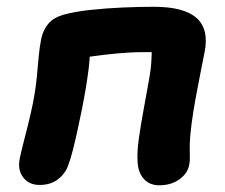

<svg xmlns="http://www.w3.org/2000/svg" viewBox="-20 -542 671 572"><path d="M454.6 10Q425.2 10 408.3 -9.3Q391.4 -28.6 390 -58.8Q387.8 -88.8 393.9 -131.1Q400 -173.4 408.3 -218.2Q416.6 -263 423.6 -302.4Q430.6 -341.8 431.2 -365.2Q432.2 -381.2 431.9 -394.1Q431.6 -407 428.6 -428.2L458 -386.6H404Q369 -386.6 327.1 -382.6Q285.2 -378.6 246.3 -373Q207.4 -367.4 181.4 -360.4L244.2 -451.4Q251.4 -394 244.1 -337Q236.8 -280 223.8 -215Q217.8 -186 211.1 -154.9Q204.4 -123.8 197.2 -95.3Q190 -66.8 182.2 -46.8Q172.6 -22.4 151.2 -6.7Q129.8 9 97.8 9Q66.4 9 49.2 -13.4Q32 -35.8 38.8 -69.6Q42.8 -89.2 50.1 -117.4Q57.4 -145.6 65 -176.5Q72.6 -207.4 77.6 -232.4Q86.2 -275.8 89.4 -309.7Q92.6 -343.6 95.1 -371.6Q97.6 -399.6 102.6 -425.6Q108.4 -452.8 123.9 -471.2Q139.4 -489.6 169.2 -498.2Q202.6 -507.4 248.8 -512.4Q295 -517.4 344.6 -519.6Q394.2 -521.8 438.2 -521.8Q528.4 -521.8 565.7 -488.3Q603 -454.8 589.6 -387Q584.8 -363.2 577.6 -326.8Q570.4 -290.4 563 -250.2Q555.6 -210 550.6 -172.3Q545.6 -134.6 545.2 -107Q545 -94.8 545.6 -78.9Q546.2 -63 543.4 -49.6Q538.2 -24.4 513.7 -7.2Q489.2 10 454.6 10Z"/></svg>

Font: Shantell Sans Light
Style: Italic
Weight: 300
Italic angle: -11°
Designer: Stephen Nixon, Anya Danilova, Shantell Martin
Foundry: Arrow Type
Version: Version 1.008;[ac192a2d6]